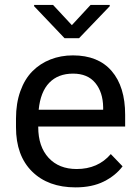

<svg xmlns="http://www.w3.org/2000/svg" viewBox="-20 -768 578 797"><path d="M46.4 -239.7V-275.9Q46.4 -339.4 64.5 -389.6Q82.5 -439.9 114.5 -472.2Q146.5 -504.4 189.5 -521.2Q232.4 -538.1 282.7 -538.1Q387.7 -538.1 443.6 -473.1Q499.5 -408.2 499.5 -291.5V-242.7H138.7V-240.7Q138.7 -159.7 181.6 -113Q224.6 -66.4 298.3 -66.4Q386.7 -66.4 439.9 -128.4L488.8 -77.6Q460 -39.1 411.1 -14.6Q362.3 9.8 293.5 9.8Q179.7 9.8 113 -56.2Q46.4 -122.1 46.4 -239.7ZM140.6 -312.5H408.2V-323.2Q407.2 -385.3 375.5 -423.8Q343.8 -462.4 283.2 -462.4Q221.2 -462.4 184.6 -424.6Q147.9 -386.7 140.6 -312.5ZM121.6 -742.2V-747.6H200.2L278.3 -663.6L356 -747.6H435.5V-742.2L308.1 -609.4H248Z"/></svg>

Font: Bert Sans Medium
Style: Regular
Weight: 500
Designer: Christian Robertson, Adam Twardoch, & Cristiano Sobral
Foundry: Google
Version: Version 12.135;January 10, 2020;FontCreator 12.0.0.2547 64-b